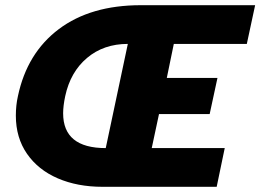

<svg xmlns="http://www.w3.org/2000/svg" viewBox="-20 -719 1002 739"><path d="M41 -274Q41 -314 49 -349Q84 -515 206.5 -607Q329 -699 522 -699H962L930 -550H649L622 -419H817L787 -280H592L564 -149H845L814 0H374Q278 0 202.5 -32.5Q127 -65 84 -127Q41 -189 41 -274ZM472 -550Q379 -550 315 -496Q251 -442 231 -349Q223 -311 223 -283Q223 -149 387 -149Z"/></svg>

Font: Prompt
Style: Bold Italic
Weight: 700
Italic angle: -12°
Designer: Katatrad Team
Foundry: CadsonDemak
Version: Version 1.001